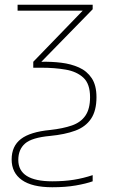

<svg xmlns="http://www.w3.org/2000/svg" viewBox="-20 -548 503 808"><path d="M200 240Q115 240 72 209.5Q29 179 29 123Q29 67 68 37Q107 7 191 -1Q245 -7 282.5 -20Q320 -33 339.5 -61.5Q359 -90 359 -139Q359 -195 331 -221Q303 -247 256.5 -255Q210 -263 156 -263H120V-288L328 -503H54V-528H370V-509L154 -288Q197 -289 238 -284Q279 -279 312.5 -264Q346 -249 366 -219Q386 -189 386 -139Q386 -82 363 -48Q340 -14 296.5 2Q253 18 191 24Q114 31 85.5 56Q57 81 57 125Q57 215 200 215Q250 215 290.5 208.5Q331 202 370 189V215Q342 225 299 232.5Q256 240 200 240Z"/></svg>

Font: Noto Sans Thin
Style: Regular
Weight: 100
Designer: Monotype Design Team
Foundry: Monotype Imaging Inc.
Version: Version 2.007